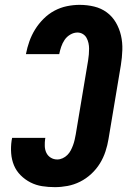

<svg xmlns="http://www.w3.org/2000/svg" viewBox="-20 -763 540 791"><path d="M206 8Q179 8 153.5 4Q128 0 105.5 -11.5Q83 -23 65 -41Q47 -59 37.5 -82Q28 -105 26 -131.5Q24 -158 28 -185L30 -195H167L166 -191Q164 -176 164.5 -161Q165 -146 171 -133.5Q177 -121 189 -113.5Q201 -106 216 -106Q227 -106 238 -111Q249 -116 257.5 -124.5Q266 -133 271.5 -143.5Q277 -154 281 -165Q285 -176 287.5 -187Q290 -198 292 -209L343 -514Q345 -526 346 -538.5Q347 -551 347 -562.5Q347 -574 344.5 -585.5Q342 -597 336.5 -607Q331 -617 321 -623Q311 -629 299 -629Q284 -629 269.5 -620.5Q255 -612 246 -598.5Q237 -585 232 -570Q227 -555 224 -540H87V-541Q92 -567 101 -592.5Q110 -618 124.5 -641.5Q139 -665 159.5 -685.5Q180 -706 204.5 -719Q229 -732 255.5 -737.5Q282 -743 308 -743Q339 -743 368 -736Q397 -729 420 -712Q443 -695 457.5 -670Q472 -645 478.5 -616.5Q485 -588 484 -557Q483 -526 478 -495L427 -190Q423 -165 414.5 -139Q406 -113 391.5 -89.5Q377 -66 356 -46.5Q335 -27 310 -14.5Q285 -2 258.5 3Q232 8 206 8Z"/></svg>

Font: Iosevka Heavy
Style: Italic
Weight: 900
Italic angle: -9°
Monospace: yes
Designer: Belleve Invis
Foundry: Belleve Invis
Version: Version 32.5.0; ttfautohint (v1.8.4)